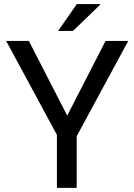

<svg xmlns="http://www.w3.org/2000/svg" viewBox="-20 -909 650 929"><path d="M305.2 -349.6 490.7 -710.9H600.6L351.1 -250V0H255.4V-256.3L9.8 -710.9H119.6ZM351.6 -889.2H463.9L464.8 -886.2L333 -759.3H261.2Z"/></svg>

Font: GeogebraSans
Style: Regular
Weight: 400
Designer: Google
Version: Version 1.100140; 2013